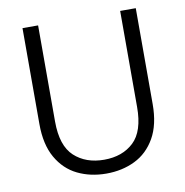

<svg xmlns="http://www.w3.org/2000/svg" viewBox="-79 -765 818 848"><g transform="rotate(-10 330.5 -341.5)"><path d="M77 -690H147V-259Q147 -150 198.5 -102.5Q250 -55 332 -55Q414 -55 464.5 -102.5Q515 -150 515 -259V-690H585V-260Q585 -168 551 -108.5Q517 -49 459.5 -21Q402 7 331 7Q260 7 202.5 -21Q145 -49 111 -108.5Q77 -168 77 -260Z"/></g></svg>

Font: Parkinsans Light Light
Style: Regular
Weight: 300
Version: Version 1.000